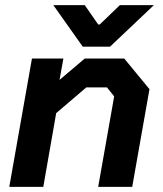

<svg xmlns="http://www.w3.org/2000/svg" viewBox="-20 -725 632 745"><path d="M104 -498H226L211 -415L309 -498H462L560 -379L493 0H361L423 -351L395 -386H315L198 -286L148 0H16ZM187 -705H309L361 -630H367L445 -705H577L407 -544H301Z"/></svg>

Font: Chakra Petch
Style: Bold Italic
Weight: 700
Italic angle: -10°
Designer: Katatrad Aksorn Co.,Ltd.
Foundry: Cadson Demak Co.,Ltd.
Version: Version 1.000; ttfautohint (v1.6)